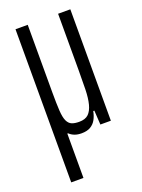

<svg xmlns="http://www.w3.org/2000/svg" viewBox="-135 -572 609 826"><g transform="rotate(-20 169.0 -159.5)"><path d="M44 191V-510H100V-200Q100 -149 102 -117Q104 -85 111.5 -69Q119 -53 132 -47.5Q145 -42 166 -42Q194 -42 208.5 -56Q223 -70 230 -97Q237 -124 238 -163.5Q239 -203 239 -252V-510H295V0H247L243 -65H238Q234 -44 225 -27.5Q216 -11 200 -1.5Q184 8 159 8Q141 8 127.5 3Q114 -2 104 -11.5Q94 -21 85 -34L149 -12H100V191Z"/></g></svg>

Font: Saira UltraCondensed
Style: Regular
Weight: 400
Width: 1
Designer: Hector Gatti with collaboration of the Omnibus-Type team
Foundry: Omnibus-Type
Version: Version 1.101